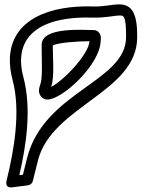

<svg xmlns="http://www.w3.org/2000/svg" viewBox="-20 -822 648 862"><path d="M161.5 -444.6C157.5 -433.8 155 -424.1 155 -414C154.9 -393.3 171.9 -375 192.7 -375C260.4 -374.9 432 -534.3 432 -640C432 -640.2 432.9 -645 433.1 -652.4C433.3 -661.1 425.9 -687 401 -687C356.7 -687 167 -703 167 -621C167 -552.4 171.8 -472.4 161.5 -444.6ZM210 -431.8C224.8 -479.2 217.3 -552.7 217 -617.4C237 -630.6 329.9 -636.9 381.9 -637C378.2 -579.3 270.5 -464 210 -431.8ZM66.8 -35.5C97.5 -168.1 122.9 -333.3 85.2 -474.5C33.5 -667.9 173.8 -750.3 396.2 -743C451.8 -741.2 494.5 -752.5 516.4 -752.3C532.9 -752.2 546.8 -757.6 546 -654.2C544.4 -454.9 180.8 -411.5 102.8 -117.2L82.9 -37.6ZM9.7 -12C0 27 37.2 18.8 37.2 18.8L106.2 9.8C115.8 8.5 124.7 1.1 127.3 -8.9L151.2 -104.8C215.3 -346.6 594 -407.9 596 -653.8C596.8 -754.4 576.2 -801.9 516.7 -802.3C482.3 -802.6 446 -791.4 397.8 -793C207.3 -799.2 30.1 -737.4 24.3 -559.3C23.4 -529.3 27.5 -496.7 36.8 -461.5C73.8 -323.3 43.3 -147 9.7 -12Z"/></svg>

Font: Rocketfuel
Style: Regular
Weight: 400
Designer: Mew Too
Foundry: Cannot Into Space Fonts.
Version: Version 0.27